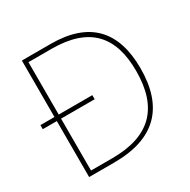

<svg xmlns="http://www.w3.org/2000/svg" viewBox="-159 -866 1011 1019"><g transform="rotate(-30 346.0 -357.0)"><path d="M280 -714H103V-368H17V-343H103V0H257C507 0 628 -125 628 -364C628 -591 516 -714 280 -714ZM270 -689C502 -689 601 -575 601 -363C601 -136 489 -25 260 -25H129V-343H335V-368H129V-689Z"/></g></svg>

Font: Noto Sans Lao UI Thin
Style: Regular
Weight: 100
Designer: Monotype Design Team
Foundry: Monotype Imaging Inc.
Version: Version 2.000